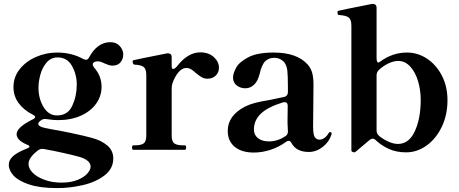

<svg xmlns="http://www.w3.org/2000/svg" viewBox="-20 -767 2349 983"><path d="M465 -450Q455 -446 455 -437Q455 -430 462 -421Q500 -378 500 -323Q500 -275 472 -236Q444 -197 393.5 -174.5Q343 -152 277 -152Q250 -152 220 -157Q216 -158 210 -158Q201 -158 193 -153Q176 -142 176 -134Q176 -125 188 -119Q200 -113 239 -106Q282 -99 344 -86Q406 -73 447 -62Q498 -49 529 -22.5Q560 4 560 44Q560 97 514.5 131.5Q469 166 403 181Q337 196 273 196Q185 196 129.5 177.5Q74 159 49.5 132Q25 105 25 77Q25 51 48.5 31Q72 11 119 -7Q131 -12 131 -16Q131 -22 119 -26Q65 -49 65 -80Q65 -115 148 -156Q160 -162 160 -168Q160 -174 148 -180Q102 -203 75.5 -239Q49 -275 49 -321Q49 -373 81.5 -413.5Q114 -454 165.5 -476Q217 -498 272 -498Q348 -498 408 -464Q416 -461 420 -461Q430 -461 436 -473Q478 -551 545 -551Q576 -551 593.5 -531Q611 -511 611 -488Q611 -465 597 -448Q583 -431 555 -431Q546 -431 535.5 -434.5Q525 -438 516 -442Q494 -453 481 -453Q471 -453 465 -450ZM373 -334Q373 -386 348.5 -429.5Q324 -473 275 -473Q241 -473 219 -447.5Q197 -422 187 -386Q177 -350 177 -318Q177 -262 203 -219Q229 -176 272 -176Q327 -176 350 -225.5Q373 -275 373 -334ZM205 -4Q202 -5 196 -5Q186 -5 177 1Q126 39 126 72Q126 96 148 118Q170 140 209 154Q248 168 295 168Q344 168 377.5 154Q411 140 427.5 121Q444 102 444 86Q444 69 428 56Q412 43 386 36Q362 29 309 17Q256 5 205 -4Z M1101 -420Q1101 -396 1084.5 -380Q1068 -364 1043 -364Q1026 -364 1013 -371.5Q1000 -379 983 -393Q969 -406 958 -412.5Q947 -419 934 -419Q913 -419 894.5 -398Q876 -377 863 -341Q859 -328 859 -315V-73Q859 -42 873 -32.5Q887 -23 915 -23H926Q933 -23 933 -11Q933 0 926 0H663Q656 0 656 -11Q656 -23 663 -23H673Q701 -23 715 -32.5Q729 -42 729 -73V-382Q729 -414 715 -424.5Q701 -435 668 -436Q663 -437 661 -442Q659 -447 659 -452Q659 -458 665 -459Q674 -462 836 -494H841Q849 -494 854 -489Q859 -484 859 -475V-427Q859 -414 867 -414Q875 -414 889 -431Q914 -463 943.5 -481Q973 -499 1005 -499Q1048 -499 1074.5 -475Q1101 -451 1101 -420Z M1678 -83 1677 -78Q1665 -40 1632 -14.5Q1599 11 1561 11Q1497 11 1472 -35Q1466 -46 1458 -46Q1451 -46 1445 -41Q1408 -14 1365 0Q1322 14 1280 14Q1217 14 1181.5 -15.5Q1146 -45 1146 -97Q1146 -175 1234 -221Q1258 -233 1287 -240.5Q1316 -248 1360 -255L1436 -271Q1454 -276 1454 -295V-321Q1454 -382 1451 -406.5Q1448 -431 1436 -447Q1416 -471 1383 -471Q1358 -471 1339.5 -455Q1321 -439 1309 -388Q1300 -351 1280.5 -333Q1261 -315 1236 -315Q1211 -315 1192 -329.5Q1173 -344 1173 -370Q1173 -390 1188.5 -419.5Q1204 -449 1250.5 -473.5Q1297 -498 1381 -498Q1499 -498 1554 -438Q1572 -418 1578.5 -393.5Q1585 -369 1585 -333L1584 -223Q1583 -190 1583 -121Q1583 -77 1592 -64.5Q1601 -52 1616 -52Q1628 -52 1640.5 -60.5Q1653 -69 1663 -86Q1666 -91 1670 -91Q1673 -91 1675.5 -89Q1678 -87 1678 -83ZM1443 -71Q1454 -79 1454 -93Q1454 -109 1453 -117L1452 -140L1453 -225Q1453 -244 1437 -244Q1432 -244 1429 -243Q1351 -219 1315.5 -185Q1280 -151 1280 -104Q1280 -76 1301 -59.5Q1322 -43 1357 -43Q1402 -43 1443 -71Z M2271 -254Q2271 -178 2241.5 -117Q2212 -56 2163.5 -21.5Q2115 13 2059 13Q2009 13 1970 -5Q1931 -23 1903 -50Q1896 -57 1888 -57Q1881 -57 1873 -51L1802 9Q1797 13 1794 13L1788 12Q1784 11 1781.5 9Q1779 7 1779 3V-635Q1779 -667 1765 -677.5Q1751 -688 1717 -690Q1712 -690 1710.5 -692Q1709 -694 1708 -699V-705Q1708 -711 1714 -712Q1723 -715 1885 -747H1890Q1898 -747 1903 -742Q1908 -737 1908 -728V-468Q1908 -455 1912.5 -449.5Q1917 -444 1924 -450Q1988 -498 2064 -498Q2119 -498 2166.5 -466.5Q2214 -435 2242.5 -379.5Q2271 -324 2271 -254ZM2134 -256Q2134 -305 2120.5 -351Q2107 -397 2080.5 -426Q2054 -455 2019 -455Q1995 -455 1968 -442Q1941 -429 1919 -408Q1908 -397 1908 -382V-98Q1908 -83 1922 -70Q1945 -52 1970.5 -41Q1996 -30 2017 -30Q2074 -30 2104 -95.5Q2134 -161 2134 -256Z"/></svg>

Font: Shippori Mincho B1 ExtraBold
Style: Regular
Weight: 800
Designer: FONTDASU
Foundry: FONTDASU / Google Inc. / but / Adobe
Version: Version 3.110; ttfautohint (v1.8.3)